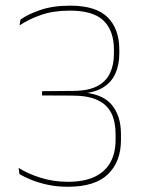

<svg xmlns="http://www.w3.org/2000/svg" viewBox="-20 -668 516 696"><path d="M226 9Q186 9 151.8 1.5Q117.5 -6 91.8 -16.8Q66 -27.5 50.5 -37L47.5 -59.5Q79 -39 126 -24Q173 -9 226 -9Q285.5 -9 323.8 -27.5Q362 -46 380.5 -80Q399 -114 399 -161V-181.5Q399 -227 383.5 -258Q368 -289 333.5 -305.2Q299 -321.5 242 -321.5L132.5 -322V-337.5L246 -338.5Q301 -339 333 -356Q365 -373 379 -403.2Q393 -433.5 393 -473V-488Q393 -556.5 355.5 -593Q318 -629.5 233.5 -629.5Q173.5 -629.5 128.5 -613.8Q83.5 -598 51 -576L54 -596.5Q79 -615.5 125.2 -631.5Q171.5 -647.5 234 -647.5Q328 -647.5 370.2 -605.2Q412.5 -563 412.5 -488V-473.5Q412.5 -433 398 -400.8Q383.5 -368.5 350.8 -349.2Q318 -330 264 -328.5L261 -330.5L263 -334Q346.5 -331.5 382.5 -291Q418.5 -250.5 418.5 -182V-160.5Q418.5 -82.5 371.8 -36.8Q325 9 226 9Z"/></svg>

Font: Anek Latin Thin
Style: Regular
Weight: 250
Designer: Yesha Goshar
Foundry: Ek Type
Version: Version 1.003